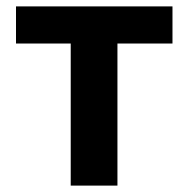

<svg xmlns="http://www.w3.org/2000/svg" viewBox="-20 -580 588 600"><path d="M201 0H347V-444H519V-560H30V-444H201Z"/></svg>

Font: Noto Sans JP
Style: Bold
Weight: 700
Designer: Ryoko NISHIZUKA  (kana, bopomofo & ideographs); Paul D. Hunt (Latin, Greek & Cyrillic); Sandoll Communications , Soo-you
Foundry: Adobe
Version: Version 2.002;hotconv 1.0.116;makeotfexe 2.5.65601